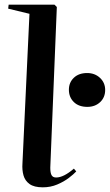

<svg xmlns="http://www.w3.org/2000/svg" viewBox="-20 -792 470 821"><path d="M106 -733 15 -755 17 -772H213L223 -762L195 -75Q195 -53 200.5 -43Q206 -33 220 -33Q252 -33 296 -71L306 -59Q295 -47 274 -31Q253 -15 224.5 -3Q196 9 163 9Q126 9 106.5 -5Q87 -19 80.5 -42Q74 -65 76 -93ZM274.6 -408.2Q274.6 -439.3 295.8 -459.5Q316.9 -479.7 352.6 -479.7Q385.5 -479.7 407.6 -459Q429.7 -438.3 429.7 -407.3Q429.7 -375.4 408.1 -355.2Q386.4 -335 353.6 -335Q316.9 -335 295.8 -355.6Q274.6 -376.3 274.6 -408.2Z"/></svg>

Font: Literata 72pt SemiBold
Style: Italic
Weight: 600
Italic angle: -2°
Designer: Latin by Veronika Burian and Jose Scaglione. Greek by Irene Vlachou. Cyrillic by Vera Evstafieva
Foundry: TypeTogether
Version: Version 3.002